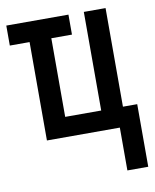

<svg xmlns="http://www.w3.org/2000/svg" viewBox="-83 -603 696 861"><g transform="rotate(-10 265.0 -172.0)"><path d="M427 195H522V-90H457V-539H358V-90H194V-448H288V-539H5V-448H95V0H427Z"/></g></svg>

Font: Noto Sans Mono Condensed Medium
Style: Regular
Weight: 500
Width: 3
Designer: Monotype Design Team
Foundry: Monotype Imaging Inc.
Version: Version 2.014